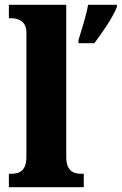

<svg xmlns="http://www.w3.org/2000/svg" viewBox="-20 -780 507 800"><path d="M17 0H329V-56H318C282 -56 256 -71 256 -127V-760H17V-704H28C48 -704 90 -697 90 -645V-127C90 -71 64 -56 28 -56H17ZM307 -613V-600H373C406 -643 450 -708 467 -750V-760H347C340 -717 319 -652 307 -613Z"/></svg>

Font: Noto Serif Georgian SemiCondensed ExtraBold
Style: Regular
Weight: 800
Width: 4
Designer: Monotype Design Team, Akaki Razmadze
Foundry: Google LLC
Version: Version 2.003